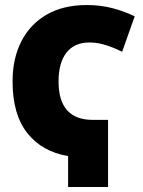

<svg xmlns="http://www.w3.org/2000/svg" viewBox="-20 -744 570 764"><path d="M251 -123Q148 -140 89 -214Q30 -288 30 -420Q30 -511 65 -579.5Q100 -648 166 -686Q232 -724 326 -724Q377 -724 423.5 -712.5Q470 -701 516 -679L466 -538Q434 -554 401 -564.5Q368 -575 336 -575Q276 -575 244.5 -534.5Q213 -494 213 -420Q213 -267 349 -267H410V0H251Z"/></svg>

Font: Noto Sans Mono Condensed Black
Style: Regular
Weight: 900
Width: 3
Designer: Monotype Design Team
Foundry: Monotype Imaging Inc.
Version: Version 2.014